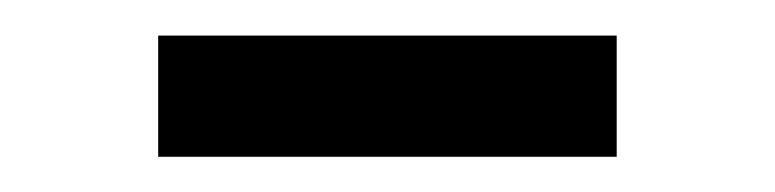

<svg xmlns="http://www.w3.org/2000/svg" viewBox="-20 -695 440 109"><path d="M69.8 -674.8H330.1V-606H69.8Z"/></svg>

Font: Berkshire Swash
Style: Regular
Weight: 400
Designer: Astigmatic (AOETI)
Foundry: Astigmatic (AOETI)
Version: Version 1.001